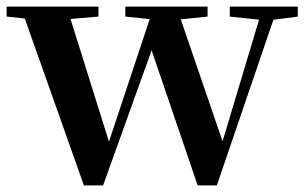

<svg xmlns="http://www.w3.org/2000/svg" viewBox="-28 -556 922 579"><path d="M225 3 34 -536H173L308 -105L292 -104L297 -118L436 -536H504L652 -104H635L639 -116L765 -536H810L626 3H568L415 -446H445L437 -426L283 3ZM-8 -506V-536H269V-506L140 -495H95ZM350 -506V-536H598V-506L492 -495H456ZM665 -506V-536H870V-506L786 -495H769Z"/></svg>

Font: Noto Serif KR ExtraLight
Style: Bold
Weight: 700
Version: Version 2.002-H1;hotconv 1.1.0;makeotfexe 2.6.0